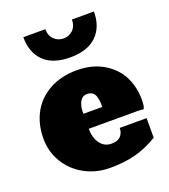

<svg xmlns="http://www.w3.org/2000/svg" viewBox="-145 -896 887 1008"><g transform="rotate(-20 299.0 -391.5)"><path d="M298.3 8.8Q219.2 8.8 155 -26.9Q90.8 -62.5 55.2 -122.6Q19.5 -182.6 19.5 -254.4Q19.5 -335 53.2 -397.7Q86.9 -460.4 152.6 -496.8Q218.3 -533.2 306.2 -533.2Q390.1 -533.2 452.1 -497.3Q514.2 -461.4 544.7 -402.8Q575.2 -344.2 575.2 -271Q575.2 -254.4 572.8 -236.3Q568.4 -222.2 566.2 -220.5Q564 -218.8 554.7 -222.7H260.7Q260.7 -173.3 283.9 -140.9Q307.1 -108.4 347.2 -108.4Q382.3 -108.4 398.4 -125.5Q414.6 -142.6 415.5 -171.4H565.4V-62Q501 -23.4 438.7 -7.3Q376.5 8.8 298.3 8.8ZM261.7 -306.2H366.7Q367.2 -323.2 366 -335.9Q364.7 -348.6 360.4 -364.5Q356 -380.4 344.2 -388.9Q332.5 -397.5 314.5 -397.5Q288.1 -397.5 274.9 -373.8Q261.7 -350.1 261.7 -320.3ZM299.8 -607.9Q202.6 -607.9 152.6 -656.7Q102.5 -705.6 102.5 -792H225.6Q225.6 -754.9 247.6 -734.1Q269.5 -713.4 299.8 -713.4Q330.1 -713.4 352.1 -734.1Q374 -754.9 374 -792H497.1Q497.1 -706.1 446.5 -657Q396 -607.9 299.8 -607.9Z"/></g></svg>

Font: Bevan
Style: Regular
Weight: 400
Foundry: vernon adams
Version: Version 1.000